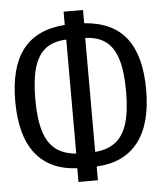

<svg xmlns="http://www.w3.org/2000/svg" viewBox="-54 -783 723 860"><g transform="rotate(-5 307.5 -353.0)"><path d="M351.3 -676.4Q479 -667.2 540.5 -587.7Q602.1 -508.2 602.1 -355.4Q602.1 -200.5 537.7 -119.2Q473.3 -37.9 351.3 -32.3V29.7H264.1V-32.3Q141.5 -37.4 77.4 -118.5Q13.3 -199.5 13.3 -355.4Q13.3 -507.7 75.1 -587.4Q136.9 -667.2 264.1 -676.4V-735.9H351.3ZM265.1 -610.3Q209.2 -608.2 173.8 -582.6Q138.5 -556.9 121 -501.8Q103.6 -446.7 103.6 -355.4Q103.6 -268.2 120.3 -213.3Q136.9 -158.5 172.3 -130.5Q207.7 -102.6 265.1 -97.9ZM350.3 -97.9Q407.7 -102.6 443.1 -130.5Q478.5 -158.5 495.1 -213.3Q511.8 -268.2 511.8 -355.4Q511.8 -446.7 494.4 -501.8Q476.9 -556.9 441.5 -582.6Q406.2 -608.2 350.3 -610.3Z"/></g></svg>

Font: Fira Code
Style: Regular
Weight: 400
Designer: Carrois Corporate, Edenspiekermann AG, Nikita Prokopov
Foundry: Carrois Corporate, Edenspiekermann AG, Nikita Prokopov
Version: Version 5.002